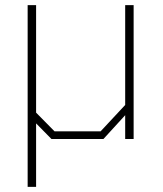

<svg xmlns="http://www.w3.org/2000/svg" viewBox="-20 -543 635 750"><path d="M88 187V-523H121V-103L193 -30H373L469 -133V-523H502V0H469V-93L384 0H181L121 -61V187Z"/></svg>

Font: Tomorrow ExtraLight
Style: Regular
Weight: 275
Designer: Tony de Marco, Monica Rizzolli
Foundry: Just in Type
Version: Version 2.002